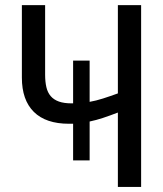

<svg xmlns="http://www.w3.org/2000/svg" viewBox="-20 -734 640 754"><path d="M534.2 0H442.9V-292Q411.1 -279.8 384.5 -271Q357.9 -262.2 332 -256.8V-104H267.1V-248H251Q159.7 -248 112.8 -294.7Q65.9 -341.3 65.9 -429.2V-713.9H157.2V-440.9Q157.2 -413.1 162.1 -391.8Q167 -370.6 179.2 -356.4Q191.4 -342.3 211.4 -335.2Q231.4 -328.1 261.2 -328.1H267.1V-496.1H332V-334Q356.9 -338.4 384.5 -347.2Q412.1 -356 442.9 -367.2V-713.9H534.2Z"/></svg>

Font: Droid Sans Mono
Style: Regular
Weight: 400
Monospace: yes
Foundry: Ascender Corporation
Version: Version 1.00 build 112